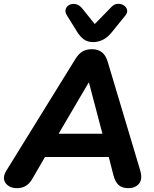

<svg xmlns="http://www.w3.org/2000/svg" viewBox="-30 -970 803 999"><path d="M59 9Q18 9 -1 -17.5Q-20 -44 3 -82L361 -661Q378 -689 398 -701.5Q418 -714 449 -714Q511 -714 530 -650L699 -85Q713 -38 693.5 -14.5Q674 9 638 9Q605 9 587 -7.5Q569 -24 560 -59L536 -153H204L136 -36Q109 9 59 9ZM431 -540 275 -274H503L433 -540ZM454 -751Q426 -751 406.5 -765Q387 -779 371 -805L320 -887Q307 -906 311.5 -921.5Q316 -937 330.5 -944.5Q345 -952 363.5 -948.5Q382 -945 397 -927L463 -845L550 -934Q564 -949 582 -950Q600 -951 613.5 -942.5Q627 -934 631 -919.5Q635 -905 622 -889L549 -799Q509 -751 454 -751Z"/></svg>

Font: Nunito ExtraBold
Style: Italic
Weight: 800
Italic angle: -9°
Designer: Vernon Adams
Foundry: Vernon Adams
Version: Version 3.601; ttfautohint (v1.8.2.53-6de2)